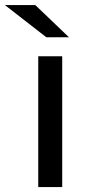

<svg xmlns="http://www.w3.org/2000/svg" viewBox="-64 -758 363 778"><path d="M91 -529.9H188.1V0H91ZM-44.3 -737.6H78.9L215.4 -607H123.7Z"/></svg>

Font: iiserrat Thin
Style: Regular
Weight: 100
Designer: Akira Ohta
Foundry: Akira Ohta
Version: Version 1.200;Glyphs 3.3.1 (3343)